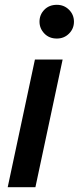

<svg xmlns="http://www.w3.org/2000/svg" viewBox="-20 -777 327 797"><path d="M216 -617Q184 -617 164 -638Q144 -659 144 -687Q144 -716 164 -736.5Q184 -757 216 -757Q246 -757 266.5 -736.5Q287 -716 287 -687Q287 -658 266.5 -637.5Q246 -617 216 -617ZM12 0 125 -530H240L127 0Z"/></svg>

Font: Be Vietnam Pro Medium
Style: Italic
Weight: 500
Italic angle: -12°
Designer: Lam Bao, Tony Le, Vietanh Nguyen
Foundry: Yellow Type Foundry
Version: Version 1.002; ttfautohint (v1.8.3)